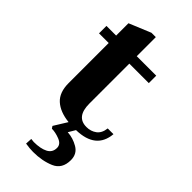

<svg xmlns="http://www.w3.org/2000/svg" viewBox="-263 -667 968 968"><g transform="rotate(45 221.0 -182.5)"><path d="M271 10 249 47Q288 49 324 70Q360 91 360 135Q360 198 310 219.5Q260 241 196 241Q171 241 141 236L143 201Q157 203 163 203Q210 203 238.5 188.5Q267 174 267 141Q267 115 236.5 103Q206 91 180 91L172 79L216 8Q150 1 113.5 -32Q77 -65 77 -131V-417H8V-470H77V-558L193 -606H224V-470H363V-417H224V-132Q224 -38 297 -38Q328 -38 351 -55Q374 -72 378 -109H419Q409 7 271 10Z"/></g></svg>

Font: Taviraj SemiBold
Style: Regular
Weight: 600
Designer: Katatrad Team
Foundry: CadsonDemak
Version: Version 1.001